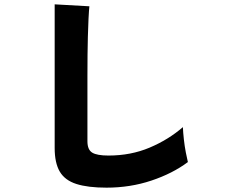

<svg xmlns="http://www.w3.org/2000/svg" viewBox="-20 -828 1040 885"><path d="M471 37Q385 37 332 20Q279 3 255.5 -37Q232 -77 232 -146V-808L392 -799Q390 -781 388 -741.5Q386 -702 385 -658Q384 -621 383.5 -576Q383 -531 383 -477V-177Q383 -138 405 -124.5Q427 -111 480 -111Q583 -111 669.5 -147.5Q756 -184 823 -242Q824 -217 827.5 -185.5Q831 -154 836.5 -125.5Q842 -97 846 -81Q775 -28 677.5 4.5Q580 37 471 37Z"/></svg>

Font: Zen Kaku Gothic New Black
Style: Regular
Weight: 900
Designer: Yoshimichi Ohira
Foundry: Positype
Version: Version 1.001